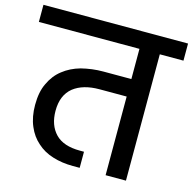

<svg xmlns="http://www.w3.org/2000/svg" viewBox="-132 -848 961 957"><g transform="rotate(15 349.0 -370.0)"><path d="M722.2 -651.9H600.1V0H495.1V-405.8H355Q270.5 -405.8 221.2 -367.2Q170.9 -326.7 170.9 -246.1Q170.9 -171.4 212.9 -127.9Q254.4 -85 339.8 -85H360.8V-2H325.2Q269 -2 221.2 -17.1Q173.3 -31.7 139.2 -63Q104.5 -92.8 85 -139.2Q64.9 -186 64.9 -248Q64.9 -315.4 86.9 -359.9Q108.9 -407.7 147 -437Q185.1 -467.3 236.8 -481.9Q293.5 -496.1 350.1 -496.1H495.1V-651.9H-23.9V-740.2H722.2Z"/></g></svg>

Font: PoppinsZ Medium
Style: Regular
Weight: 500
Designer: Ninad Kale (Devanagari), Jonny Pinhorn (Latin)
Foundry: Indian Type Foundry
Version: Version 3.002;FEAKit 1.0